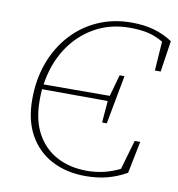

<svg xmlns="http://www.w3.org/2000/svg" viewBox="-80 -762 787 849"><g transform="rotate(10 314.0 -338.0)"><path d="M359 14Q273 14 207.5 -20.5Q142 -55 105.5 -120.5Q69 -186 69 -279Q69 -371 97.5 -446.5Q126 -522 176.5 -576.5Q227 -631 295 -660.5Q363 -690 442 -690Q501 -690 545.5 -677Q590 -664 628 -639L607 -499H581L590 -630Q559 -649 524 -657.5Q489 -666 439 -666Q352 -666 282 -626.5Q212 -587 166.5 -517Q121 -447 107 -353L404 -354L431 -451H453L412 -232H391L399 -330L104 -331Q103 -319 102.5 -306.5Q102 -294 102 -281Q102 -192 135.5 -131.5Q169 -71 227.5 -40.5Q286 -10 361 -10Q440 -10 509 -45L547 -177H572L543 -33Q500 -9 456 2.5Q412 14 359 14Z"/></g></svg>

Font: Source Serif 4 SmText ExtraLight
Style: Italic
Weight: 200
Italic angle: -12°
Designer: Frank Grießhammer
Foundry: Adobe
Version: Version 4.005;hotconv 1.1.0;makeotfexe 2.6.0